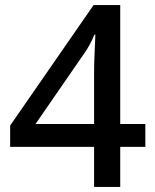

<svg xmlns="http://www.w3.org/2000/svg" viewBox="-20 -737 612 757"><path d="M553 -158H454V0H351V-158H20V-242L349 -717H454V-248H553ZM351 -442Q351 -489 353 -530.5Q355 -572 356 -600H352Q344 -580 332.5 -559Q321 -538 309 -522L120 -248H351Z"/></svg>

Font: Noto Sans Myanmar Medium
Style: Regular
Weight: 500
Designer: Monotype Design Team
Foundry: Monotype Imaging Inc.
Version: Version 2.107; ttfautohint (v1.8.4.7-5d5b)